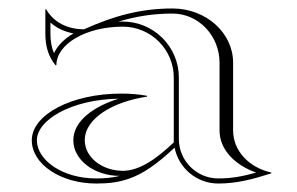

<svg xmlns="http://www.w3.org/2000/svg" viewBox="-20 -428 700 453"><path d="M390 -245V-92C348 -52 308.1 -25 270 -25C220.3 -25 180 -57.3 180 -97C180 -149 246.7 -188 327 -200V-202C305.8 -205.7 287.6 -207.2 266.1 -207.2C149.6 -207.2 55 -157.9 55 -97C55 -40.7 123.1 5 207 5C235.3 5 259.6 2.5 286 -7C318.7 -18.7 350.7 -41 392 -79.7C401.4 -31.4 444 5 495 5C539.6 5 577 -5.4 620 -19V-21C568 -32.4 530 -71.8 530 -120V-280C530 -350.7 465.9 -408 387 -408C311.4 -408 247.8 -390.2 178.3 -358.9C140.3 -358.9 107.1 -374.5 89 -406H87V-349C87 -320.4 93.3 -295.5 111 -274H113C113 -324.3 183.2 -365.1 269.7 -365.1C336.1 -365.1 390 -311.3 390 -245ZM153.4 -349.1C132.4 -336.9 116.2 -321.2 107.4 -302.6C101.3 -316.7 99 -331.5 99 -349V-374.8C114.2 -361.3 133 -352.9 153.4 -349.1ZM263 -13C243.7 -8.5 226.9 -7 207 -7C125.7 -7 67 -51.3 67 -97C67 -144.4 146.9 -193.2 259.9 -195.2C201.4 -176.9 153 -142.9 153 -97C153 -50.6 202.3 -13 263 -13ZM259.1 -376.9C300.2 -389.3 341.4 -396 387 -396C448.3 -396 498 -344 498 -280V-120C498 -74.5 534.8 -38.3 584.4 -20.8C552.8 -12 527 -7 495 -7C443.7 -7 402 -48.7 402 -100V-245C402 -317.9 342.7 -377.1 269.7 -377.1C266.5 -377.1 262.6 -377 259.1 -376.9Z"/></svg>

Font: SortefaxS01
Style: Medium
Weight: 500
Designer: gluk
Foundry: gluk
Version: Version 0.261